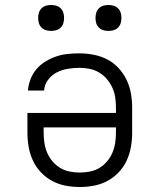

<svg xmlns="http://www.w3.org/2000/svg" viewBox="-20 -742 640 770"><path d="M300 8Q271 8 242.5 2.5Q214 -3 189 -16.5Q164 -30 144 -51Q124 -72 112 -98Q100 -124 95 -152.5Q90 -181 90 -210V-289H445V-310Q445 -331 442 -351.5Q439 -372 430.5 -390.5Q422 -409 408.5 -425Q395 -441 377 -451.5Q359 -462 339 -466Q319 -470 298 -470Q275 -470 251.5 -466Q228 -462 207.5 -451.5Q187 -441 172.5 -421.5Q158 -402 157 -379H92Q94 -402 102.5 -424.5Q111 -447 126.5 -465Q142 -483 162.5 -495.5Q183 -508 205 -515.5Q227 -523 250.5 -525.5Q274 -528 298 -528Q327 -528 355.5 -522.5Q384 -517 409.5 -504Q435 -491 455 -469.5Q475 -448 487.5 -422Q500 -396 505 -367.5Q510 -339 510 -310V-210Q510 -181 505 -152.5Q500 -124 488 -98Q476 -72 456 -51Q436 -30 411 -16.5Q386 -3 357.5 2.5Q329 8 300 8ZM300 -50Q320 -50 340.5 -54Q361 -58 378.5 -68.5Q396 -79 409.5 -95Q423 -111 431 -130Q439 -149 442 -169.5Q445 -190 445 -210V-231H155V-210Q155 -190 158 -169.5Q161 -149 169 -130Q177 -111 190.5 -95Q204 -79 221.5 -68.5Q239 -58 259.5 -54Q280 -50 300 -50ZM415 -618Q404 -618 394 -621Q384 -624 376.5 -631.5Q369 -639 366 -649Q363 -659 363 -670Q363 -681 366 -691Q369 -701 376.5 -708.5Q384 -716 394 -719Q404 -722 415 -722Q426 -722 436 -719Q446 -716 453.5 -708.5Q461 -701 464 -691Q467 -681 467 -670Q467 -659 464 -649Q461 -639 453.5 -631.5Q446 -624 436 -621Q426 -618 415 -618ZM185 -618Q174 -618 164 -621Q154 -624 146.5 -631.5Q139 -639 136 -649Q133 -659 133 -670Q133 -681 136 -691Q139 -701 146.5 -708.5Q154 -716 164 -719Q174 -722 185 -722Q196 -722 206 -719Q216 -716 223.5 -708.5Q231 -701 234 -691Q237 -681 237 -670Q237 -659 234 -649Q231 -639 223.5 -631.5Q216 -624 206 -621Q196 -618 185 -618Z"/></svg>

Font: Iosevka Etoile Light
Style: Regular
Weight: 300
Designer: Belleve Invis
Foundry: Belleve Invis
Version: Version 25.0.1; ttfautohint (v1.8.4)